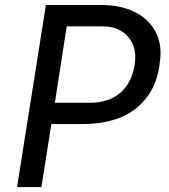

<svg xmlns="http://www.w3.org/2000/svg" viewBox="-20 -754 681 774"><path d="M147 0H48.8L165 -733.9H388.2Q465.8 -733.9 522.9 -705.8Q580.1 -677.7 607.7 -624.5Q635.3 -571.3 624 -502L622.1 -485.8Q609.9 -408.2 567.4 -355.7Q524.9 -303.2 460.7 -278.6Q396.5 -253.9 312 -253.9H187ZM393.1 -647.9H249L201.2 -339.8H344.2Q418.5 -339.8 465.1 -380.1Q511.7 -420.4 522.9 -494.1Q533.7 -561.5 497.1 -604.7Q460.4 -647.9 393.1 -647.9Z"/></svg>

Font: Sora Italic
Style: Regular
Weight: 400
Designer: Jonathan Barnbrook, Julián Moncada
Foundry: Barnbrook Fonts
Version: Version 2.000